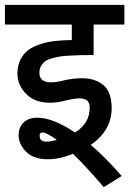

<svg xmlns="http://www.w3.org/2000/svg" viewBox="-45 -638 526 781"><path d="M-24.9 -618.2H460.9V-538.1H335.9V-414.1Q302.7 -414.1 281.7 -413.6Q260.7 -413.1 234.9 -411.6Q209 -410.2 193.4 -407.2Q177.7 -404.3 161.1 -399.2Q144.5 -394 135.5 -386.2Q126.5 -378.4 120.8 -367.4Q115.2 -356.4 115.2 -341.8Q115.2 -303.2 162.1 -303.2Q185.5 -303.2 214.8 -311Q252 -319.8 287.1 -319.8Q343.8 -319.8 376.5 -291Q409.2 -262.2 409.2 -199.2Q409.2 -106.9 324.2 -48.8Q384.3 2.4 450.2 78.1L377 123Q306.2 40.5 252 -12.2Q198.2 9.8 148.9 9.8Q91.8 9.8 61.3 -20.8Q30.8 -51.3 30.8 -87.9Q30.8 -120.1 50.8 -139.6Q70.8 -159.2 106.9 -159.2Q170.9 -159.2 259.8 -99.1Q319.8 -135.3 319.8 -199.2Q319.8 -219.7 309.8 -228.8Q299.8 -237.8 278.8 -237.8Q254.9 -237.8 212.9 -227.1Q185.1 -220.2 158.2 -220.2Q96.2 -220.2 61 -256.3Q25.9 -292.5 25.9 -337.9Q25.9 -371.1 38.3 -395.8Q50.8 -420.4 70.8 -435.1Q90.8 -449.7 120.8 -459Q150.9 -468.3 180.4 -471.4Q210 -474.6 247.1 -475.1V-538.1H-24.9ZM145 -62Q160.6 -62 186 -68.8Q144.5 -99.1 127.9 -99.1Q116.2 -99.1 116.2 -86.9Q116.2 -74.7 122.3 -68.4Q128.4 -62 145 -62Z"/></svg>

Font: LT Superior Med
Style: Regular
Weight: 500
Designer: Daniel Lyons
Foundry: LyonsType
Version: Version 1.000